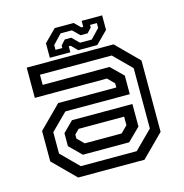

<svg xmlns="http://www.w3.org/2000/svg" viewBox="-102 -774 830 868"><g transform="rotate(-15 313.0 -340.0)"><path d="M158 0 55 -103V-245.5L158 -348.5H430V-368L399.5 -398.5H62V-540H468.5L571.5 -437V-103L468.5 0ZM205.5 -94 150 -149V-209.5L198 -257.5H481V-152L422 -94ZM183 -46.5H444.5L528.5 -130V-412.5L447.5 -493.5H111.5V-446H424.5L481 -390.5V-303.5H179.5L102.5 -227V-127ZM227 -141.5H399.5L430 -172V-212H217L196 -191V-172ZM174.5 -556V-624L230.5 -680H319.5L347.5 -652H356.5V-680H452.5V-612L396.5 -556H307.5L279.5 -584H270.5V-556ZM208.5 -584H240.5V-596L261 -618.5H291.5L324 -586.5H379L420.5 -630V-652.5H388.5V-640.5L368 -618.5H335L303 -650H250L208.5 -606.5Z"/></g></svg>

Font: Tourney Thin Medium
Style: Regular
Weight: 500
Version: Version 1.015